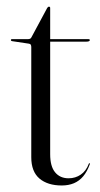

<svg xmlns="http://www.w3.org/2000/svg" viewBox="-20 -547 300 574"><path d="M66 -416.5 16 -424Q14 -424.5 13.2 -425.2Q12.5 -426 12.5 -427.5Q12.5 -428.5 13.2 -429.2Q14 -430 15 -430H63Q68 -430 70.5 -431.5Q73 -433 74.5 -436.5L121 -523Q122.5 -525 123.5 -526Q124.5 -527 126.5 -527Q128.5 -527 129.2 -526Q130 -525 130 -523V-86Q130 -49.5 144.8 -31.8Q159.5 -14 185 -14Q195.5 -14 204.5 -16.8Q213.5 -19.5 221.2 -24.8Q229 -30 235.2 -38.2Q241.5 -46.5 245.5 -57.5Q246.5 -59.5 248 -59Q249.5 -58.5 248.5 -56Q240.5 -34 228.8 -20Q217 -6 201 0.8Q185 7.5 164.5 7.5Q122.5 7.5 98 -13.2Q73.5 -34 73.5 -77V-406.5Q73.5 -410.5 72 -413.2Q70.5 -416 66 -416.5ZM108.5 -422.5 109.5 -430H244Q246.5 -430 247.5 -429.2Q248.5 -428.5 248.5 -427Q248.5 -425 246 -423.8Q243.5 -422.5 238.5 -422.5Z"/></svg>

Font: Fraunces 120pt Light
Style: Regular
Weight: 300
Version: Version 1.000;[b76b70a41]